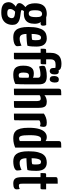

<svg xmlns="http://www.w3.org/2000/svg" viewBox="983 -1761 974 2980"><g transform="rotate(90 1470.0 -271.0)"><path d="M175 196Q108 196 73 179Q38 162 26 136Q14 110 14 85Q14 49 34 19.5Q54 -10 86 -32Q118 -54 156 -65L190 -35Q172 -28 155.5 -13Q139 2 129.5 20.5Q120 39 120 59Q120 73 125.5 83Q131 93 145.5 98Q160 103 186 103Q228 103 245 80.5Q262 58 262 37Q262 19 254.5 7.5Q247 -4 222.5 -10.5Q198 -17 148 -20Q111 -23 84 -30.5Q57 -38 42 -52Q27 -66 28 -86Q29 -103 38 -120Q47 -137 65.5 -156Q84 -175 112 -195L173 -175Q171 -174 162 -165Q153 -156 145 -144.5Q137 -133 137 -123Q137 -110 165 -107.5Q193 -105 234 -98Q276 -92 305 -78.5Q334 -65 350 -41Q366 -17 366 23Q366 70 346.5 109.5Q327 149 285 172.5Q243 196 175 196ZM187 -154Q128 -154 94 -176.5Q60 -199 45.5 -237.5Q31 -276 31 -325Q31 -394 51.5 -434.5Q72 -475 110 -492.5Q148 -510 199 -510Q212 -510 227.5 -507Q243 -504 257 -498L276 -453Q309 -438 329 -406Q349 -374 349 -321Q349 -267 332.5 -230Q316 -193 280.5 -173.5Q245 -154 187 -154ZM192 -230Q210 -230 222 -240.5Q234 -251 240 -277Q246 -303 246 -347Q246 -397 234 -417Q222 -437 195 -437Q179 -437 166 -427Q153 -417 146 -394Q139 -371 139 -329Q139 -294 143.5 -272Q148 -250 159.5 -240Q171 -230 192 -230ZM346 -414Q331 -414 308.5 -420.5Q286 -427 263 -436Q240 -445 225.5 -452Q211 -459 211 -459L212 -501H368Q373 -493 376 -481Q379 -469 379 -452Q379 -432 370 -423Q361 -414 346 -414Z M556 10Q521 10 492.5 0Q464 -10 443 -36Q422 -62 410.5 -108Q399 -154 399 -225Q399 -317 413.5 -373.5Q428 -430 452.5 -459.5Q477 -489 509 -499.5Q541 -510 576 -510Q636 -510 669.5 -471.5Q703 -433 703 -348Q703 -313 700.5 -275.5Q698 -238 690 -210Q659 -203 620 -200Q581 -197 544 -195.5Q507 -194 483.5 -194Q460 -194 460 -194L461 -276Q461 -276 477 -275.5Q493 -275 516.5 -275Q540 -275 562.5 -277Q585 -279 599 -285Q602 -295 603 -311Q604 -327 604 -339Q604 -389 595 -405Q586 -421 562 -421Q548 -421 537 -410.5Q526 -400 519 -377.5Q512 -355 508.5 -319Q505 -283 505 -231Q505 -192 508.5 -165Q512 -138 520 -121.5Q528 -105 542.5 -97Q557 -89 579 -89Q608 -89 635 -97Q662 -105 688 -118Q693 -104 695 -84.5Q697 -65 697 -50Q697 -31 677.5 -17.5Q658 -4 626 3Q594 10 556 10Z M799 0V-415H736Q736 -455 737 -473Q738 -491 743.5 -495.5Q749 -500 761 -500H799V-558Q799 -616 814.5 -652Q830 -688 855 -706.5Q880 -725 910.5 -731.5Q941 -738 971 -738Q1017 -738 1042.5 -725.5Q1068 -713 1068 -690Q1068 -678 1065.5 -662.5Q1063 -647 1058 -634Q1039 -643 1021 -645Q1003 -647 989 -647Q970 -647 954 -644Q938 -641 926 -632.5Q914 -624 907.5 -608.5Q901 -593 901 -568V-500H978Q978 -461 977 -442.5Q976 -424 972 -419.5Q968 -415 959 -415H901V-19Q901 -18 898.5 -9Q896 0 882 0Z M1141 10Q1113 10 1087.5 5Q1062 0 1042 -15.5Q1022 -31 1010.5 -62Q999 -93 999 -145Q999 -196 1009 -228.5Q1019 -261 1036.5 -279Q1054 -297 1075.5 -303Q1097 -309 1120 -309Q1132 -309 1152.5 -306.5Q1173 -304 1187 -295Q1187 -295 1187 -307.5Q1187 -320 1187 -336.5Q1187 -353 1187 -367Q1187 -384 1182 -393.5Q1177 -403 1166.5 -407.5Q1156 -412 1138 -412Q1107 -412 1072.5 -405.5Q1038 -399 1014 -390Q1006 -406 1003.5 -422Q1001 -438 1001 -449Q1001 -458 1004 -467.5Q1007 -477 1013 -482Q1025 -490 1065 -500Q1105 -510 1164 -510Q1231 -510 1260 -483Q1289 -456 1289 -388V-339Q1289 -282 1289 -223Q1289 -164 1288 -112Q1287 -60 1284 -23Q1260 -9 1223.5 0.5Q1187 10 1141 10ZM1149 -74Q1159 -74 1169.5 -77.5Q1180 -81 1184 -86Q1185 -99 1186 -123.5Q1187 -148 1187 -175.5Q1187 -203 1187 -226Q1180 -231 1170.5 -232.5Q1161 -234 1154 -234Q1144 -234 1135 -230.5Q1126 -227 1119.5 -217.5Q1113 -208 1109.5 -191Q1106 -174 1106 -148Q1106 -126 1108.5 -112.5Q1111 -99 1116.5 -90Q1122 -81 1130 -77.5Q1138 -74 1149 -74ZM1081 -556Q1060 -557 1047 -571.5Q1034 -586 1034 -628Q1034 -659 1047 -678Q1060 -697 1088 -697Q1114 -697 1124.5 -682Q1135 -667 1135 -632Q1135 -596 1121.5 -576Q1108 -556 1081 -556ZM1208 -556Q1185 -557 1172.5 -571.5Q1160 -586 1160 -628Q1160 -659 1173.5 -678Q1187 -697 1214 -697Q1241 -697 1251 -682Q1261 -667 1261 -632Q1260 -596 1247 -576Q1234 -556 1208 -556Z M1356 0V-690Q1356 -713 1364 -722Q1372 -731 1394 -733Q1416 -735 1458 -735V-474Q1477 -492 1504.5 -501Q1532 -510 1558 -510Q1599 -510 1619.5 -495Q1640 -480 1647 -451.5Q1654 -423 1654 -380V-19Q1654 -9 1648.5 -5.5Q1643 -2 1621 -1Q1599 0 1549 0V-349Q1549 -375 1542.5 -395.5Q1536 -416 1508 -416Q1497 -416 1484 -412.5Q1471 -409 1458 -399V-19Q1458 -9 1454 -5.5Q1450 -2 1428.5 -1Q1407 0 1356 0Z M1743 0V-465Q1770 -484 1805.5 -497Q1841 -510 1881 -510Q1921 -510 1935 -498.5Q1949 -487 1949 -463Q1949 -453 1947 -436.5Q1945 -420 1938 -403Q1928 -408 1918 -410Q1908 -412 1898 -412Q1887 -412 1873 -407.5Q1859 -403 1848 -394L1847 -19Q1847 -9 1842.5 -5.5Q1838 -2 1816.5 -1Q1795 0 1743 0Z M2126 10Q2093 10 2064 2.5Q2035 -5 2012 -29Q1989 -53 1976 -101Q1963 -149 1963 -229Q1963 -330 1982 -392Q2001 -454 2033.5 -482Q2066 -510 2106 -510Q2127 -510 2142.5 -505Q2158 -500 2169 -491V-690Q2169 -713 2176.5 -722Q2184 -731 2206.5 -733Q2229 -735 2271 -735V-20Q2246 -9 2210 0.5Q2174 10 2126 10ZM2127 -80Q2139 -80 2149.5 -83Q2160 -86 2169 -92V-415Q2163 -419 2155.5 -420.5Q2148 -422 2140 -422Q2130 -422 2119 -417Q2108 -412 2098.5 -393.5Q2089 -375 2083.5 -339Q2078 -303 2078 -241Q2078 -192 2081 -161Q2084 -130 2090 -112Q2096 -94 2105.5 -87Q2115 -80 2127 -80Z M2485 10Q2450 10 2421.5 0Q2393 -10 2372 -36Q2351 -62 2339.5 -108Q2328 -154 2328 -225Q2328 -317 2342.5 -373.5Q2357 -430 2381.5 -459.5Q2406 -489 2438 -499.5Q2470 -510 2505 -510Q2565 -510 2598.5 -471.5Q2632 -433 2632 -348Q2632 -313 2629.5 -275.5Q2627 -238 2619 -210Q2588 -203 2549 -200Q2510 -197 2473 -195.5Q2436 -194 2412.5 -194Q2389 -194 2389 -194L2390 -276Q2390 -276 2406 -275.5Q2422 -275 2445.5 -275Q2469 -275 2491.5 -277Q2514 -279 2528 -285Q2531 -295 2532 -311Q2533 -327 2533 -339Q2533 -389 2524 -405Q2515 -421 2491 -421Q2477 -421 2466 -410.5Q2455 -400 2448 -377.5Q2441 -355 2437.5 -319Q2434 -283 2434 -231Q2434 -192 2437.5 -165Q2441 -138 2449 -121.5Q2457 -105 2471.5 -97Q2486 -89 2508 -89Q2537 -89 2564 -97Q2591 -105 2617 -118Q2622 -104 2624 -84.5Q2626 -65 2626 -50Q2626 -31 2606.5 -17.5Q2587 -4 2555 3Q2523 10 2485 10Z M2830 10Q2786 10 2764.5 -7Q2743 -24 2736 -56.5Q2729 -89 2729 -134V-413H2666Q2666 -452 2667 -470.5Q2668 -489 2672.5 -494.5Q2677 -500 2687 -500H2729V-647Q2729 -664 2737.5 -670.5Q2746 -677 2768 -678.5Q2790 -680 2831 -680V-500H2919Q2919 -461 2918.5 -442.5Q2918 -424 2913.5 -418.5Q2909 -413 2899 -413H2831V-135Q2831 -121 2832 -107Q2833 -93 2839 -85Q2845 -77 2859 -77Q2874 -77 2886 -80Q2898 -83 2913 -90Q2915 -81 2917 -68.5Q2919 -56 2919 -41Q2919 -19 2904.5 -8Q2890 3 2869.5 6.5Q2849 10 2830 10Z"/></g></svg>

Font: Yanone Kaffeesatz SemiBold
Style: Regular
Weight: 600
Designer: Yanone (Cyrillic: Daniel Pouzeot, Huerta Tipografica, and Cyreal)
Foundry: Yanone
Version: Version 2.003